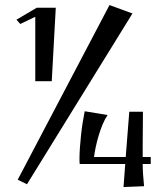

<svg xmlns="http://www.w3.org/2000/svg" viewBox="-20 -737 668 768"><path d="M509.8 -683.1 87.9 0 50.8 -18.1 418 -716.8ZM550.8 -81.1Q550.8 -61.5 552.2 -40.8Q553.7 -20 556.2 7.8L474.1 11.2L481 -81.1H298.8Q297.9 -88.4 297.9 -93.3Q297.9 -98.1 297.9 -102.1Q297.9 -121.6 299.6 -145.8Q301.3 -169.9 304 -195.3Q306.6 -220.7 310.5 -245.6Q314.5 -270.5 318.8 -292L410.2 -276.9Q398.9 -259.8 390.1 -238.3Q381.3 -216.8 374.5 -194.1Q367.7 -171.4 363 -149.2Q358.4 -127 356 -108.9H482.9L497.1 -290H551.8Q551.8 -255.4 551.3 -224.9Q550.8 -194.3 550.8 -164.1V-108.9H583V-81.1ZM187 -412.1H121.1V-669.9L61 -641.1L45.9 -658.2L127 -706.1H203.1Z"/></svg>

Font: Original Surfer
Style: Regular
Weight: 400
Designer: Astigmatic (AOETI)
Foundry: Astigmatic (AOETI)
Version: Version 1.001